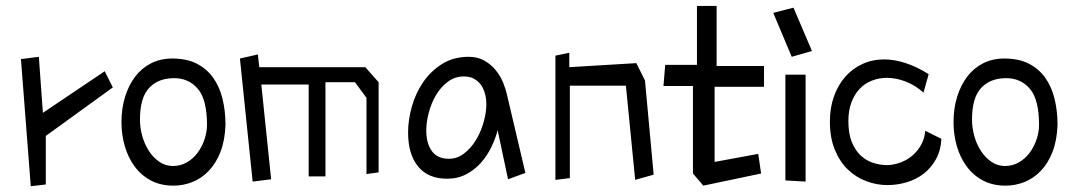

<svg xmlns="http://www.w3.org/2000/svg" viewBox="-20 -607 3608 649"><path d="M84 22.5 50.8 -407.2 111.3 -415 125 -225.6 334 -366.2 361.3 -311.5 134.8 -147.5V16.6Z M568.4 -342.8Q514.6 -342.8 483.9 -309.6Q453.1 -276.4 453.1 -203.1Q453.1 -174.8 460.9 -147Q468.8 -119.1 483.4 -96.7Q498 -74.2 518.6 -60.1Q539.1 -45.9 564.5 -45.9Q590.8 -45.9 612.3 -58.6Q633.8 -71.3 648.4 -91.3Q663.1 -111.3 671.4 -136.2Q679.7 -161.1 679.7 -184.6Q679.7 -270.5 648.9 -306.6Q618.2 -342.8 568.4 -342.8ZM562.5 -409.2Q611.3 -409.2 645.5 -391.6Q679.7 -374 701.2 -343.3Q722.7 -312.5 732.4 -272Q742.2 -231.4 742.2 -184.6Q740.2 -131.8 725.1 -93.3Q710 -54.7 685.5 -29.3Q661.1 -3.9 630.4 8.3Q599.6 20.5 566.4 20.5Q522.5 20.5 489.7 2.9Q457 -14.6 435.1 -44.4Q413.1 -74.2 401.9 -112.8Q390.6 -151.4 390.6 -194.3Q390.6 -240.2 402.8 -279.8Q415 -319.3 437 -348.1Q459 -377 490.7 -393.1Q522.5 -409.2 562.5 -409.2Z M791 -409.2 851.6 -422.9 856.4 -379.9H1214.8L1259.8 -329.1V-24.4L1218.8 -18.6V-276.4L1179.7 -329.1H1080.1V-10.7H1023.4V-321.3H863.3L896.5 -1L834 6.8Z M1693.4 -288.1 1755.9 -22.5 1697.3 -1 1662.1 -167Q1655.3 -139.6 1641.1 -110.4Q1627 -81.1 1606 -57.1Q1585 -33.2 1556.2 -18.1Q1527.3 -2.9 1491.2 -2.9Q1426.8 -2.9 1393.1 -44.4Q1359.4 -85.9 1359.4 -159.2Q1359.4 -201.2 1372.1 -246.6Q1384.8 -292 1410.2 -329.1Q1435.5 -366.2 1474.1 -390.6Q1512.7 -415 1564.5 -415Q1594.7 -415 1617.7 -401.9Q1640.6 -388.7 1656.2 -369.1Q1671.9 -349.6 1680.7 -327.6Q1689.5 -305.7 1693.4 -288.1ZM1574.2 -344.7Q1567.4 -346.7 1561 -347.7Q1554.7 -348.6 1547.9 -348.6Q1517.6 -348.6 1493.7 -330.6Q1469.7 -312.5 1453.6 -285.2Q1437.5 -257.8 1429.2 -225.6Q1420.9 -193.4 1420.9 -166Q1420.9 -123 1439.5 -96.7Q1458 -70.3 1498 -70.3Q1525.4 -70.3 1548.8 -88.4Q1572.3 -106.4 1588.9 -133.8Q1605.5 -161.1 1614.7 -193.8Q1624 -226.6 1624 -254.9Q1624 -286.1 1611.8 -310.1Q1599.6 -334 1574.2 -344.7Z M2095.7 -317.4H1906.2V-4.9L1857.4 1V-418.9L1904.3 -428.7V-379.9L2130.9 -393.6L2160.2 -335L2189.5 -16.6L2127 1Z M2322.3 -20.5V-316.4H2222.7L2228.5 -387.7H2335.9V-586.9H2402.3V-383.8H2562.5V-313.5H2395.5V-59.6L2543 -86.9L2552.7 -20.5L2357.4 20.5Z M2634.8 2.9V-354.5H2703.1V6.8ZM2724.6 -434.6 2656.2 -415 2593.8 -563.5 2662.1 -581.1Z M3119.1 -356.4 3101.6 -293.9Q3073.2 -319.3 3041 -331.5Q3008.8 -343.8 2977.5 -343.8Q2951.2 -343.8 2927.2 -334.5Q2903.3 -325.2 2885.7 -306.6Q2868.2 -288.1 2857.9 -260.7Q2847.7 -233.4 2847.7 -198.2Q2847.7 -156.2 2858.9 -127.9Q2870.1 -99.6 2888.7 -82Q2907.2 -64.5 2931.2 -56.6Q2955.1 -48.8 2980.5 -48.8Q3002.9 -49.8 3024.9 -58.1Q3046.9 -66.4 3064.5 -81.5Q3082 -96.7 3093.8 -117.7Q3105.5 -138.7 3107.4 -165L3162.1 -137.7Q3160.2 -98.6 3144 -69.3Q3127.9 -40 3103 -20.5Q3078.1 -1 3045.9 8.8Q3013.7 18.6 2979.5 18.6Q2943.4 18.6 2908.2 5.4Q2873 -7.8 2845.7 -34.2Q2818.4 -60.5 2801.8 -101.1Q2785.2 -141.6 2785.2 -196.3Q2785.2 -242.2 2798.8 -280.8Q2812.5 -319.3 2836.9 -347.2Q2861.3 -375 2895 -390.6Q2928.7 -406.2 2968.8 -406.2Q3002.9 -406.2 3040.5 -394Q3078.1 -381.8 3119.1 -356.4Z M3380.9 -342.8Q3327.1 -342.8 3296.4 -309.6Q3265.6 -276.4 3265.6 -203.1Q3265.6 -174.8 3273.4 -147Q3281.2 -119.1 3295.9 -96.7Q3310.5 -74.2 3331.1 -60.1Q3351.6 -45.9 3377 -45.9Q3403.3 -45.9 3424.8 -58.6Q3446.3 -71.3 3460.9 -91.3Q3475.6 -111.3 3483.9 -136.2Q3492.2 -161.1 3492.2 -184.6Q3492.2 -270.5 3461.4 -306.6Q3430.7 -342.8 3380.9 -342.8ZM3375 -409.2Q3423.8 -409.2 3458 -391.6Q3492.2 -374 3513.7 -343.3Q3535.2 -312.5 3544.9 -272Q3554.7 -231.4 3554.7 -184.6Q3552.7 -131.8 3537.6 -93.3Q3522.5 -54.7 3498 -29.3Q3473.6 -3.9 3442.9 8.3Q3412.1 20.5 3378.9 20.5Q3335 20.5 3302.2 2.9Q3269.5 -14.6 3247.6 -44.4Q3225.6 -74.2 3214.4 -112.8Q3203.1 -151.4 3203.1 -194.3Q3203.1 -240.2 3215.3 -279.8Q3227.5 -319.3 3249.5 -348.1Q3271.5 -377 3303.2 -393.1Q3335 -409.2 3375 -409.2Z"/></svg>

Font: Poor Story
Style: Regular
Weight: 400
Designer: YoonDesign Inc.
Foundry: YoonDesign Inc.
Version: Version 3.00